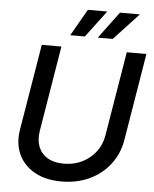

<svg xmlns="http://www.w3.org/2000/svg" viewBox="-62 -992 846 1056"><g transform="rotate(5 361.0 -464.5)"><path d="M316.9 11.7Q228 11.7 167.2 -22.9Q106.4 -57.6 79.6 -117.2Q52.7 -176.8 65.4 -252.9L144 -727.5H252.4L174.3 -254.4Q166.5 -204.6 181.2 -167Q195.8 -129.4 231.4 -108.2Q267.1 -86.9 320.8 -86.9Q377.9 -86.9 423.6 -109.9Q469.2 -132.8 498.8 -172.4Q528.3 -211.9 536.1 -261.7L613.3 -727.5H721.7L642.1 -245.6Q629.4 -169.9 585 -111.6Q540.5 -53.2 471.7 -20.8Q402.8 11.7 316.9 11.7ZM376 -793.9H295.4L379.9 -941.4H486.8ZM529.8 -793.9H447.3L557.1 -941.4H667Z"/></g></svg>

Font: Inter 28pt Medium
Style: Italic
Weight: 500
Italic angle: -9.3988°
Designer: Rasmus Andersson
Foundry: rsms
Version: Version 4.001;git-66647c0bb